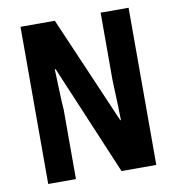

<svg xmlns="http://www.w3.org/2000/svg" viewBox="-80 -786 791 859"><g transform="rotate(-10 315.0 -357.0)"><path d="M561 0H403L192 -500H188Q191 -431 192 -391Q193 -351 196 -315V0H70V-714H226L437 -225H440Q439 -271 438 -301.5Q437 -332 436 -355.5Q435 -379 434 -405V-714H561Z"/></g></svg>

Font: Noto Sans Sinhala UI ExtraCondensed
Style: Bold
Weight: 700
Width: 2
Designer: Jelle Bosma - Monotype Design Team
Foundry: Monotype Imaging Inc.
Version: Version 2.006; ttfautohint (v1.8.4.7-5d5b)